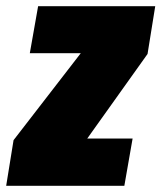

<svg xmlns="http://www.w3.org/2000/svg" viewBox="-40 -602 523 622"><path d="M462.9 -582H83.5L56.6 -429.7H221.7L3.9 -147.9L-20 0H362.8L389.6 -153.3H242.7L438 -427.2Z"/></svg>

Font: Decalotype Black Italic
Style: Regular
Weight: 900
Italic angle: -10°
Designer: Alfredo Marco Pradil
Foundry: Alfredo Marco Pradil
Version: Version 1.0